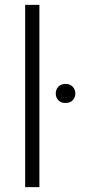

<svg xmlns="http://www.w3.org/2000/svg" viewBox="-20 -770 372 790"><path d="M142.1 -750V0H83.5V-750ZM209.5 -385.3Q209.5 -401.9 220.2 -413.3Q231 -424.8 249.5 -424.8Q268.1 -424.8 279.1 -413.3Q290 -401.9 290 -385.3Q290 -368.7 279.1 -357.4Q268.1 -346.2 249.5 -346.2Q231 -346.2 220.2 -357.4Q209.5 -368.7 209.5 -385.3Z"/></svg>

Font: Vazirmatn FD ExtraLight
Style: Regular
Weight: 200
Designer: Saber Rastikerdar
Foundry: Saber Rastikerdar
Version: Version 33.003